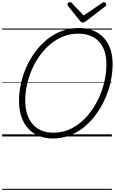

<svg xmlns="http://www.w3.org/2000/svg" viewBox="-20 -1277 1074 1797"><path d="M474 19Q402 19 343.5 -5Q285 -29 243.5 -74.5Q202 -120 180 -185.5Q158 -251 158 -335Q158 -412 175.5 -492Q193 -572 226.5 -648Q260 -724 309 -790.5Q358 -857 420 -907.5Q482 -958 558 -986.5Q634 -1015 720 -1015Q793 -1015 851 -991.5Q909 -968 950 -924.5Q991 -881 1012.5 -818.5Q1034 -756 1034 -677Q1034 -600 1017 -518.5Q1000 -437 966 -359Q932 -281 883.5 -212.5Q835 -144 772.5 -92Q710 -40 635 -10.5Q560 19 474 19ZM480 -35Q556 -35 622 -62.5Q688 -90 743 -138Q798 -186 841.5 -249Q885 -312 915 -383.5Q945 -455 960.5 -529Q976 -603 976 -673Q976 -743 958.5 -797Q941 -851 907 -887.5Q873 -924 824 -943Q775 -962 713 -962Q639 -962 573 -936Q507 -910 451.5 -863.5Q396 -817 352.5 -756.5Q309 -696 278.5 -626Q248 -556 232 -483Q216 -410 216 -339Q216 -266 234 -209.5Q252 -153 286 -114Q320 -75 369 -55Q418 -35 480 -35ZM953 -1257Q961 -1257 968 -1250Q975 -1243 975 -1236Q975 -1230 973 -1226Q971 -1222 966 -1218L785 -1079Q775 -1073 768.5 -1069.5Q762 -1066 754 -1066Q747 -1066 741.5 -1070Q736 -1074 729 -1081L617 -1221Q614 -1226 612.5 -1230Q611 -1234 611 -1237Q611 -1246 620 -1251.5Q629 -1257 636 -1257Q643 -1257 646.5 -1254.5Q650 -1252 654 -1247L763 -1132L931 -1246Q939 -1252 943 -1254.5Q947 -1257 953 -1257ZM0 490H1027V500H0ZM0 -20H1027V0H0ZM0 -505H1027V-500H0ZM0 -1010H1027V-1000H0Z"/></svg>

Font: Playwrite BE VLG Guides
Style: Regular
Weight: 400
Designer: Veronika Burian, José Scaglione
Foundry: TypeTogether
Version: Version 1.003